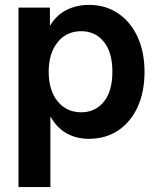

<svg xmlns="http://www.w3.org/2000/svg" viewBox="-20 -546 630 770"><path d="M54.2 204.1V-515.6H180.2V-444.3H181.6Q206.1 -485.4 246.6 -505.9Q287.1 -526.4 337.4 -526.4Q403.3 -526.4 453.6 -492.4Q503.9 -458.5 531.7 -397.9Q559.6 -337.4 559.6 -258.3Q559.6 -177.7 532 -117.2Q504.4 -56.6 454.1 -22.9Q403.8 10.7 336.4 10.7Q286.1 10.7 246.8 -11.5Q207.5 -33.7 183.6 -77.1H182.1V204.1ZM305.7 -95.7Q361.8 -95.7 396.2 -137.7Q430.7 -179.7 430.7 -258.3Q430.7 -336.4 396.2 -378.7Q361.8 -420.9 305.7 -420.9Q246.6 -420.9 210.9 -376.5Q175.3 -332 175.3 -258.3Q175.3 -184.1 210.9 -139.9Q246.6 -95.7 305.7 -95.7Z"/></svg>

Font: Inter Display Semi Bold
Style: Regular
Weight: 600
Designer: Rasmus Andersson
Foundry: rsms
Version: Version 4.000;git-37864ae